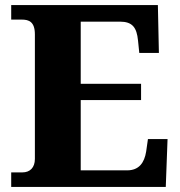

<svg xmlns="http://www.w3.org/2000/svg" viewBox="-20 -734 705 754"><path d="M24 0H631L638 -188H561L554 -139C547 -95 526 -65 479 -65H297V-341H534V-405H297V-649H451C500 -649 517 -626 522 -575L527 -526H604L600 -714H24V-657H66C93 -657 117 -649 117 -599V-110C117 -76 98 -57 68 -57H24Z"/></svg>

Font: Noto Serif Malayalam ExtraBold
Style: Regular
Weight: 800
Designer: Indian type Foundry, Jelle Bosma, Monotype Design Team
Foundry: Monotype Imaging Inc.
Version: Version 2.104